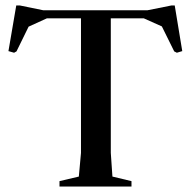

<svg xmlns="http://www.w3.org/2000/svg" viewBox="-20 -678 694 698"><path d="M196.3 0V-19.5L266.6 -36.1L274.4 -122.1V-611.3H150.4L84 -581.1L40 -491.2L31.2 -486.3L10.7 -492.2L39.1 -658.2H51.8L137.7 -640.6H515.6L603.5 -658.2H615.2L642.6 -492.2L623 -486.3L613.3 -491.2L568.4 -582L502.9 -611.3H382.8V-122.1L388.7 -36.1L458 -19.5V0Z"/></svg>

Font: Comprehension SemiBold
Style: Regular
Weight: 600
Designer: Alfredo Marco Pradil
Foundry: Alfredo Marco Pradil
Version: 1.0